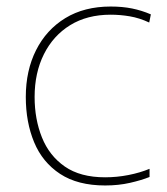

<svg xmlns="http://www.w3.org/2000/svg" viewBox="-20 -558 512 588"><path d="M302 10Q218 10 164 -25.5Q110 -61 84.5 -122.5Q59 -184 59 -261Q59 -342 90.5 -404.5Q122 -467 180 -502.5Q238 -538 319 -538Q355 -538 384.5 -532Q414 -526 442 -514L437 -489Q407 -503 377.5 -508Q348 -513 319 -513Q247 -513 195 -481Q143 -449 114.5 -392Q86 -335 86 -261Q86 -193 108.5 -137Q131 -81 178.5 -48Q226 -15 302 -15Q338 -15 373.5 -22Q409 -29 438 -41V-16Q413 -6 378 2Q343 10 302 10Z"/></svg>

Font: Noto Sans Kannada Thin
Style: Regular
Weight: 100
Designer: Jelle Bosma - Monotype Design Team
Foundry: Monotype Imaging Inc.
Version: Version 2.005; ttfautohint (v1.8.4.7-5d5b)